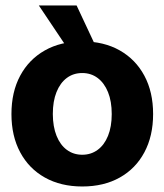

<svg xmlns="http://www.w3.org/2000/svg" viewBox="-20 -675 602 703"><path d="M281.2 7.8Q202.6 7.8 144.2 -25Q85.8 -57.7 53.9 -117.4Q21.9 -177.1 21.9 -257.4Q21.9 -338.2 53.9 -397.8Q85.8 -457.4 144.2 -490.4Q202.6 -523.4 281.2 -523.4Q360.4 -523.4 418.5 -490.4Q476.7 -457.4 508.6 -397.8Q540.6 -338.2 540.6 -257.4Q540.6 -177.1 508.7 -117.4Q476.9 -57.7 418.6 -25Q360.4 7.8 281.2 7.8ZM281.2 -108.4Q313.2 -108.4 337.5 -126.3Q361.9 -144.1 375.5 -177.6Q389.1 -211.1 389.1 -257.4Q389.1 -304.1 375.5 -337.6Q361.9 -371.2 337.6 -389.4Q313.4 -407.6 281.2 -407.6Q248.8 -407.6 224.6 -389.6Q200.4 -371.5 186.9 -337.9Q173.4 -304.4 173.4 -257.4Q173.6 -211.1 187.1 -177.6Q200.6 -144.1 224.8 -126.3Q249 -108.4 281.2 -108.4ZM229.1 -495.5 122.1 -655.1H260.4L335.2 -495.5Z"/></svg>

Font: Inter Display V
Style: Regular
Weight: 400
Designer: Rasmus Andersson
Foundry: rsms
Version: Version 3.015;git-src